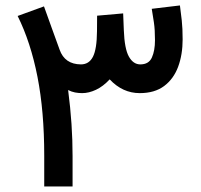

<svg xmlns="http://www.w3.org/2000/svg" viewBox="-20 -675 729 695"><path d="M140.1 -111.3Q140.1 -272 115.7 -396.7Q91.3 -521.5 43.9 -617.2L139.2 -651.9Q153.3 -612.3 167.5 -573.2Q181.6 -534.2 195.8 -495.1Q214.4 -442.4 272.9 -441.9Q302.2 -441.9 316.4 -469.5Q330.6 -497.1 331.1 -562Q331.1 -576.2 331.3 -590.1Q331.5 -604 331.5 -618.2L425.8 -626.5Q426.3 -611.3 427 -596.2Q427.7 -581.1 428.2 -565.9Q430.7 -498.5 446.5 -470.2Q462.4 -441.9 487.8 -441.9Q518.6 -441.9 529.8 -466.8Q541 -491.7 541 -529.3Q541 -567.9 537.1 -593.8Q533.2 -619.6 529.3 -643.1L631.3 -655.3Q634.8 -630.4 637.9 -601.6Q641.1 -572.8 641.1 -532.2Q641.1 -477.5 624.8 -433.3Q608.4 -389.2 574 -363.5Q539.6 -337.9 485.8 -337.9Q423.8 -337.9 377 -387.7Q353.5 -362.3 327.6 -350.1Q301.8 -337.9 277.3 -337.9Q264.6 -337.9 251.7 -340.3Q238.8 -342.8 226.6 -349.1Q234.9 -284.7 238.8 -226.6Q242.7 -168.5 242.7 -109.9V0H140.1Z"/></svg>

Font: Vazir Medium
Style: Medium
Weight: 500
Designer: Saber Rastikerdar
Foundry: Saber Rastikerdar
Version: Version 30.0.0